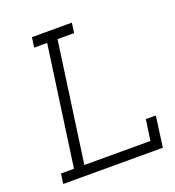

<svg xmlns="http://www.w3.org/2000/svg" viewBox="-128 -802 825 904"><g transform="rotate(-20 284.5 -350.0)"><path d="M42 -50 35 0H534L555 -154H505L490 -50H159L243 -650H326L333 -700H133L126 -650H191L107 -50Z"/></g></svg>

Font: Josefin Slab Medium
Style: Italic
Weight: 500
Italic angle: -12°
Version: Version 2.000